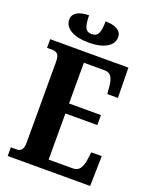

<svg xmlns="http://www.w3.org/2000/svg" viewBox="-166 -1011 882 1103"><g transform="rotate(20 275.0 -459.5)"><path d="M20 0V-53H57Q96 -53 96 -109V-600Q96 -640 83.5 -650.5Q71 -661 55 -661H20V-714H498L501 -530H436L432 -576Q429 -614 416 -633.5Q403 -653 373 -653H248V-404H443V-343H248V-61H396Q426 -61 440 -83Q454 -105 458 -138L464 -184H528L524 0ZM233 -771Q164 -771 124 -794.5Q84 -818 84 -858Q84 -887 110 -903Q136 -919 183 -919Q183 -869 193.5 -846Q204 -823 233 -823Q263 -823 273.5 -846Q284 -869 284 -919Q331 -919 357 -903Q383 -887 383 -858Q383 -818 343 -794.5Q303 -771 233 -771Z"/></g></svg>

Font: Noto Serif ExtraCondensed ExtraBold
Style: Regular
Weight: 800
Width: 2
Designer: Monotype Design Team
Foundry: Monotype Imaging Inc.
Version: Version 2.013; ttfautohint (v1.8.4.7-5d5b)